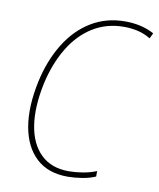

<svg xmlns="http://www.w3.org/2000/svg" viewBox="-83 -790 718 865"><g transform="rotate(10 276.5 -357.0)"><path d="M285 10Q195 10 141 -40.5Q87 -91 71.5 -180.5Q56 -270 81 -388Q103 -489 150 -565Q197 -641 265.5 -682.5Q334 -724 420 -724Q496 -724 553 -693L541 -668Q513 -685 482.5 -692Q452 -699 419 -699Q340 -699 277 -660Q214 -621 171 -549.5Q128 -478 107 -383Q84 -273 97 -190.5Q110 -108 158 -61.5Q206 -15 286 -15Q315 -15 349 -20.5Q383 -26 412 -38V-13Q385 -1 350 4.5Q315 10 285 10Z"/></g></svg>

Font: Noto Sans SemiCondensed Thin
Style: Italic
Weight: 100
Width: 4
Italic angle: -12°
Designer: Monotype Design Team
Foundry: Monotype Imaging Inc.
Version: Version 2.013; ttfautohint (v1.8.4.7-5d5b)